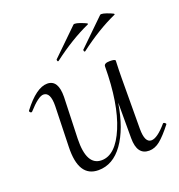

<svg xmlns="http://www.w3.org/2000/svg" viewBox="-125 -683 740 792"><g transform="rotate(-20 245.0 -287.5)"><path d="M174 -467Q169 -464 168 -472Q167 -476 170 -477Q171 -478 283 -587Q291 -592 327 -577Q340 -572 340 -569Q340 -568 338 -567Q258 -531 174 -467ZM291 -467Q286 -464 285 -472Q284 -476 287 -477Q288 -478 400 -587Q408 -592 444 -577Q457 -572 457 -569Q457 -568 455 -567Q375 -531 291 -467ZM490 -77Q493 -80 498.5 -76Q504 -72 502 -69Q470 -28 447 -9.5Q424 9 399 9Q346 9 346 -65V-221Q328 -111 283.5 -49Q239 13 175 13Q88 13 92 -119L97 -297Q98 -358 67 -358Q45 -358 0 -308Q-4 -304 -8.5 -308Q-13 -312 -11 -316Q49 -395 97 -395Q145 -395 144 -320L138 -138Q135 -21 201 -21Q263 -21 304 -119Q345 -217 346 -380Q346 -394 372 -394Q394 -394 396 -388Q396 -387 395.5 -375Q395 -363 394.5 -345Q394 -327 394 -312L393 -89Q393 -28 422 -28Q448 -28 490 -77Z"/></g></svg>

Font: Cormorant Upright Light
Style: Regular
Weight: 300
Designer: Christian Thalmann (Catharsis Fonts)
Foundry: Catharsis Fonts
Version: Version 3.302;PS 003.302;hotconv 1.0.88;makeotf.lib2.5.64775